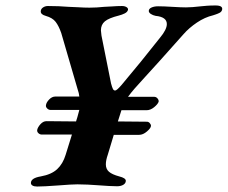

<svg xmlns="http://www.w3.org/2000/svg" viewBox="-20 -676 832 702"><path d="M93 -7Q93 -25 129 -31Q168 -38 189 -57.5Q210 -77 220 -110L243 -184H133Q126 -184 120.5 -189Q115 -194 116 -201Q118 -211 128 -222Q138 -233 150 -233L258 -232L263 -248Q265 -254 270 -274H165Q158 -274 152.5 -279.5Q147 -285 148 -291Q149 -301 159.5 -312Q170 -323 182 -323H270Q269 -335 264 -349L204 -555Q195 -581 183.5 -596Q172 -611 147 -618Q129 -623 129 -634Q129 -643 137 -648.5Q145 -654 155 -654Q195 -654 231 -651Q242 -651 265 -649.5Q288 -648 307 -648Q333 -648 361 -651Q370 -651 389.5 -652.5Q409 -654 426 -654Q436 -654 442.5 -650Q449 -646 448 -640Q446 -632 436 -627Q426 -622 414 -619Q378 -610 363.5 -598Q349 -586 349 -565Q349 -560 351 -546L386 -371Q390 -356 393 -350.5Q396 -345 401 -345Q407 -345 425 -366Q495 -449 565 -538Q590 -568 590 -588Q590 -614 549 -618Q539 -620 531.5 -625Q524 -630 524 -636Q524 -644 534 -648.5Q544 -653 558 -653Q578 -653 610 -651Q642 -649 660 -649Q681 -649 715 -653Q724 -654 737 -655Q750 -656 768 -656Q796 -656 792 -640Q790 -633 783.5 -629.5Q777 -626 769.5 -623.5Q762 -621 759 -620Q729 -613 700 -593.5Q671 -574 651 -551Q548 -435 509 -393L472 -352Q459 -337 448 -322H544Q551 -322 556 -316Q561 -310 560 -304Q557 -295 543.5 -284Q530 -273 516 -273H424L411 -232L517 -231Q523 -231 527.5 -226Q532 -221 532 -216Q532 -208 517.5 -195.5Q503 -183 489 -183H396L374 -110Q367 -90 367 -75Q367 -58 378.5 -48Q390 -38 416 -31Q440 -25 440 -15Q440 -6 431 -0.5Q422 5 408 5Q385 5 333 1Q319 0 301 -1Q283 -2 263 -2Q243 -2 193 2Q139 6 116 6Q105 6 99 2.5Q93 -1 93 -7Z"/></svg>

Font: EB Garamond
Style: Bold Italic
Weight: 700
Italic angle: -17.2°
Designer: Georg Duffner and Octavio Pardo
Foundry: Georg Duffner
Version: Version 1.000